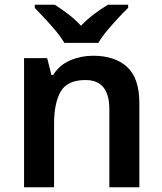

<svg xmlns="http://www.w3.org/2000/svg" viewBox="-20 -786 682 806"><path d="M371 -552Q462 -552 513.5 -505Q565 -458 565 -353V0H439V-328Q439 -450 339 -450Q263 -450 235 -402Q207 -354 207 -265V0H81V-542H178L196 -471H203Q229 -513 274.5 -532.5Q320 -552 371 -552ZM250 -606Q237 -629 214.5 -656Q192 -683 168 -708.5Q144 -734 126 -753V-766H210Q237 -749 266 -727Q295 -705 320 -678Q346 -705 376 -727.5Q406 -750 433 -766H518V-753Q499 -735 475 -709Q451 -683 428.5 -656Q406 -629 393 -606Z"/></svg>

Font: Noto Sans Sinhala UI SemiBold
Style: Regular
Weight: 600
Designer: Jelle Bosma - Monotype Design Team
Foundry: Monotype Imaging Inc.
Version: Version 2.006; ttfautohint (v1.8.4.7-5d5b)